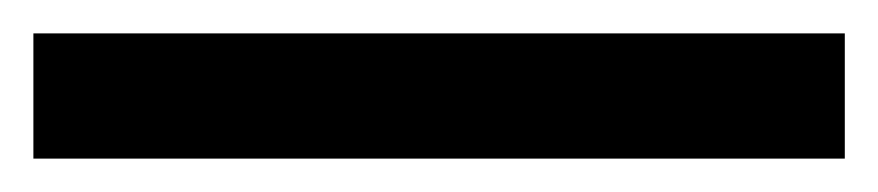

<svg xmlns="http://www.w3.org/2000/svg" viewBox="-23 -906 526 115"><path d="M483 -811H-3V-886H483Z"/></svg>

Font: Noto Sans Tamil UI SemiCondensed Medium
Style: Regular
Weight: 500
Width: 4
Designer: Jelle Bosma - Monotype Design Team
Foundry: Monotype Imaging Inc.
Version: Version 2.004; ttfautohint (v1.8.4.7-5d5b)